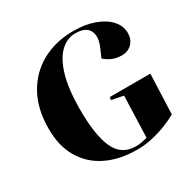

<svg xmlns="http://www.w3.org/2000/svg" viewBox="-168 -906 1074 1081"><g transform="rotate(-30 369.5 -365.5)"><path d="M700 -320 690 -61Q661 -44 619 -27Q577 -10 526.5 2Q476 14 424 14Q309 14 224.5 -27.5Q140 -69 94 -148Q48 -227 49 -339Q49 -466 100 -557Q151 -648 240 -696.5Q329 -745 444 -745Q519 -745 578 -724Q637 -703 671 -666Q705 -629 705 -581Q705 -541 679.5 -515Q654 -489 614 -489Q581 -489 555 -499.5Q529 -510 504 -531L530 -591Q555 -651 534.5 -689.5Q514 -728 447 -728Q393 -728 350 -687Q307 -646 282 -562.5Q257 -479 256 -350Q255 -180 293.5 -93Q332 -6 426 -6Q446 -6 464.5 -9.5Q483 -13 501 -18L510 -287L433 -302L437 -320Z"/></g></svg>

Font: Literata 72pt ExtraBold
Style: Italic
Weight: 800
Italic angle: -2°
Designer: Latin by Veronika Burian and Jose Scaglione. Greek by Irene Vlachou. Cyrillic by Vera Evstafieva
Foundry: TypeTogether
Version: Version 3.002